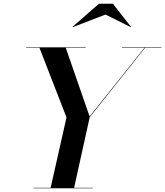

<svg xmlns="http://www.w3.org/2000/svg" viewBox="-20 -1002 879 1022"><path d="M541.5 -924.5 676 -857.5 677 -859.5 581 -982H506.5L366.5 -859.5L368.5 -858ZM158.5 -2.5V0H474V-2.5H374.5L457.5 -378L752 -747.5H839V-750H629V-747.5H749L457 -382L330 -747.5H436.5V-750H119V-747.5H190L334 -377L249.5 -2.5Z"/></svg>

Font: Bodoni* 72pt Medium
Style: Italic
Weight: 500
Italic angle: -13°
Version: Version 2.3